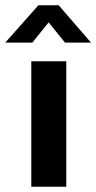

<svg xmlns="http://www.w3.org/2000/svg" viewBox="-47 -710 366 730"><path d="M72 0V-477H205V0ZM299 -548H200L138 -625L76 -548H-27L99 -690H176Z"/></svg>

Font: Mukta Mahee
Style: Bold
Weight: 700
Designer: Shuchita Grover, Noopur Datye, Girish Dalvi, Yashodeep Gholap
Foundry: Ek Type
Version: Version 2.538;PS 1.000;hotconv 16.6.51;makeotf.lib2.5.65220;